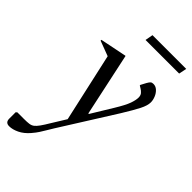

<svg xmlns="http://www.w3.org/2000/svg" viewBox="-302 -708 1018 1018"><g transform="rotate(45 207.0 -199.5)"><path d="M-5 240Q-33 240 -33 211V163L-26 157H22Q47 157 61.5 155Q76 153 86.5 145Q97 137 109.5 119.5Q122 102 141 70L188 -6L102 -392L17 -424V-430L165 -460H168L244 -105H248L320 -223Q353 -277 363 -305.5Q373 -334 373 -353Q373 -369 365 -378.5Q357 -388 345 -395L332 -403V-407L348 -437Q356 -451 361.5 -455.5Q367 -460 378 -460Q395 -460 408.5 -447.5Q422 -435 429.5 -416.5Q437 -398 437 -381Q437 -357 419.5 -322.5Q402 -288 365 -228L172 79Q158 102 149 117Q140 132 130.5 147Q121 162 103 183Q78 212 49 226Q20 240 -5 240ZM183 -595 191 -639H444L435 -595Z"/></g></svg>

Font: Spectral
Style: Italic
Weight: 400
Italic angle: -10°
Designer: Jean-Baptiste Levee
Foundry: Production Type
Version: Version 2.001